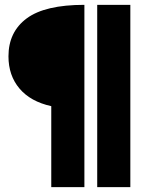

<svg xmlns="http://www.w3.org/2000/svg" viewBox="-20 -694 612 794"><path d="M329 -674V80H192V-255Q106 -274 60.5 -328Q15 -382 15 -461Q15 -562 90.5 -618Q166 -674 329 -674ZM382 -674H519V80H382Z"/></svg>

Font: Murecho Black
Style: Regular
Weight: 900
Designer: Neil Summerour
Foundry: Positype
Version: Version 1.010; ttfautohint (v1.8.3)